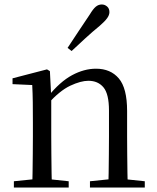

<svg xmlns="http://www.w3.org/2000/svg" viewBox="-20 -838 701 858"><path d="M42 0V-28L150 -39H183L287 -28V0ZM124 0Q125 -24 125.5 -65Q126 -106 126.5 -150.5Q127 -195 127 -229V-289Q127 -341 126.5 -381Q126 -421 124 -458L36 -462V-488L190 -528L203 -520L209 -403V-402V-229Q209 -195 209.5 -150.5Q210 -106 210.5 -65Q211 -24 212 0ZM382 0V-28L489 -39H522L627 -28V0ZM464 0Q465 -24 465.5 -64.5Q466 -105 466.5 -149.5Q467 -194 467 -229V-344Q467 -418 442.5 -447.5Q418 -477 375 -477Q341 -477 294 -455Q247 -433 192 -372L184 -406H194Q248 -473 302 -502Q356 -531 409 -531Q474 -531 511 -487.5Q548 -444 548 -342V-229Q548 -194 548.5 -149.5Q549 -105 549.5 -64.5Q550 -24 551 0ZM282 -624Q306 -661 330.5 -697.5Q355 -734 381 -773Q396 -798 408 -808Q420 -818 435 -818Q448 -818 458.5 -809Q469 -800 469 -784Q469 -771 459 -757Q449 -743 426 -723Q393 -696 362 -667.5Q331 -639 300 -610Z"/></svg>

Font: Noto Serif TC
Style: Regular
Weight: 400
Designer: Ryoko NISHIZUKA  (kana & ideographs); Frank Grießhammer (Latin, Greek & Cyrillic); Wenlong ZHANG  (bopomofo); Sandoll Co
Foundry: Adobe
Version: Version 2.003-H1;hotconv 1.1.1;makeotfexe 2.6.0